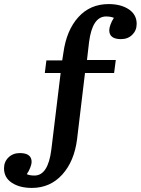

<svg xmlns="http://www.w3.org/2000/svg" viewBox="-116 -734 694 947"><path d="M41 192.9Q-19 192.9 -57.6 167.5Q-96.2 142.1 -96.2 96.2Q-96.2 64 -74.2 42.5Q-52.2 21 -18.1 21Q40 21 40 64.9Q40 75.2 33.2 92.8Q26.4 110.4 16.1 125Q29.8 131.8 54.2 131.8Q121.1 131.8 137.2 3.9L183.1 -374H105L112.8 -436H190.9L196.8 -474.1Q211.9 -584.5 270.3 -649.2Q328.6 -713.9 419.9 -713.9Q480.5 -713.9 519.3 -688Q558.1 -662.1 558.1 -616.2Q558.1 -584 536.4 -562.5Q514.6 -541 481 -541Q422.9 -541 422.9 -585Q422.9 -595.7 429.2 -613.3Q435.5 -630.9 445.8 -646Q428.7 -652.8 407.2 -652.8Q339.4 -652.8 323.2 -525.9L313 -438H455.1L446.8 -374H303.2L264.2 -47.9Q250.5 61.5 190.9 127.2Q131.3 192.9 41 192.9Z"/></svg>

Font: Literata Book SemiBold
Style: Regular
Weight: 600
Designer: Latin by Veronika Burian and Jose Scaglione. Greek by Irene Vlachou. Cyrillic by Vera Evstafieva
Foundry: TypeTogether
Version: Version 2.003;PS 002.003;hotconv 1.0.88;makeotf.lib2.5.64775